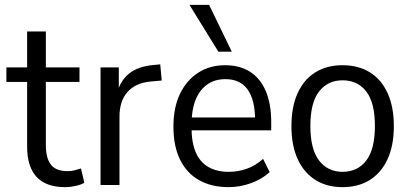

<svg xmlns="http://www.w3.org/2000/svg" viewBox="-20 -765 1692 794"><path d="M249.3 8.9Q170.9 8.9 131.6 -33.1Q92.2 -75.2 92.2 -158.5V-426.3H6.4V-486.3H92.2V-635H169.6V-486.3H308.7V-426.3H169.6V-166.3Q169.6 -110 190.9 -83.6Q212.1 -57.2 259.3 -57.2Q274.9 -57.2 289.2 -60.8Q303.4 -64.5 314.8 -68.5L328.8 -9.4Q316.6 -1.5 293.5 3.7Q270.4 8.9 249.3 8.9Z M395.8 0V-486.3H471.3V-374.8H462.3Q477.1 -431.7 514.2 -461.1Q551.3 -490.6 615.8 -496.3L642.6 -498.8L648.8 -432L599.9 -427.6Q539.4 -421.1 506.8 -384.1Q474.1 -347.1 474.1 -282.1V0Z M925 8.9Q854.8 8.9 803.5 -19.9Q752.2 -48.7 724.7 -104.5Q697.2 -160.3 697.2 -241.9Q697.2 -319.9 724 -376.2Q750.8 -432.6 799 -463.9Q847.2 -495.3 910.8 -495.3Q972.1 -495.3 1014.7 -467.8Q1057.3 -440.4 1079.4 -387.6Q1101.6 -334.8 1101.6 -259.7V-226.1H756.3V-279.2H1050L1035 -265.6Q1035 -352.1 1004 -394.9Q973.1 -437.7 912.2 -437.7Q867.7 -437.7 836.3 -415.1Q804.8 -392.5 788.4 -350.8Q772 -309.1 772 -249.9V-239.3Q772 -176 789.4 -135.4Q806.8 -94.8 841.4 -74.6Q875.9 -54.4 925.9 -54.4Q964.5 -54.4 1000.5 -67.1Q1036.6 -79.8 1068 -108L1095.3 -53.2Q1063 -23.9 1017.8 -7.5Q972.7 8.9 925 8.9ZM883 -551.3 763.6 -744.8H844.8L938.6 -551.3Z M1396.5 8.9Q1331.5 8.9 1284.2 -20.9Q1236.9 -50.8 1211.1 -107Q1185.2 -163.2 1185.2 -243.4Q1185.2 -323.6 1211.1 -380.1Q1236.9 -436.6 1284.2 -465.9Q1331.5 -495.3 1396.5 -495.3Q1462.2 -495.3 1509.6 -465.9Q1557 -436.6 1582.8 -380.1Q1608.7 -323.6 1608.7 -243.4Q1608.7 -163.2 1582.8 -107Q1557 -50.8 1509.6 -20.9Q1462.2 8.9 1396.5 8.9ZM1396.5 -54.4Q1458.9 -54.4 1494.6 -101.2Q1530.4 -148 1530.4 -243.9Q1530.4 -340.5 1494.6 -386.7Q1458.9 -432.9 1396.5 -432.9Q1335.6 -432.9 1299.5 -386.7Q1263.5 -340.5 1263.5 -243.9Q1263.5 -148 1299.5 -101.2Q1335.6 -54.4 1396.5 -54.4Z"/></svg>

Font: Nunito Sans 12pt ExtraLight SemiCondensed
Style: Regular
Weight: 200
Width: 4
Version: Version 3.101;gftools[0.9.27]